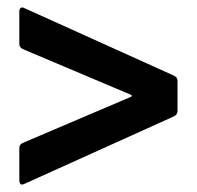

<svg xmlns="http://www.w3.org/2000/svg" viewBox="-20 -531 531 517"><path d="M449 -218C455 -221 458 -226 458 -232V-313C458 -320 455 -324 449 -327L46 -509C44 -510 42 -511 40 -511C37 -511 32 -509 32 -500V-413C32 -407 35 -402 41 -399L332 -276C334 -275 335 -274 335 -273C335 -272 334 -271 332 -270L41 -146C35 -143 32 -139 32 -132V-45C32 -38 35 -34 40 -34C41 -34 43 -35 46 -36Z"/></svg>

Font: Barlow SemiBold Numbers
Style: Regular
Weight: 600
Designer: Jeremy Tribby
Foundry: Tribby Type
Version: Version 1.408